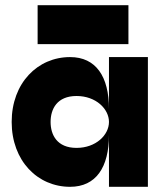

<svg xmlns="http://www.w3.org/2000/svg" viewBox="-20 -720 640 740"><path d="M250 0C350 0 400 -75 400 -200V0H550V-500H400V-300C400 -425 350 -500 250 -500C125 -500 25 -400 25 -250C25 -100 125 0 250 0ZM125 -550H475V-700H125ZM175 -250C175 -300 200 -350 275 -350C350 -350 400 -300 400 -250C400 -200 350 -150 275 -150C200 -150 175 -200 175 -250Z"/></svg>

Font: LS-VG5000 Bold
Style: Regular
Weight: 400
Designer: Justin Bihan, 2021
Foundry: Justin Bihan, 2021
Version: Version 1.000;Glyphs 3.1.2 (3151)